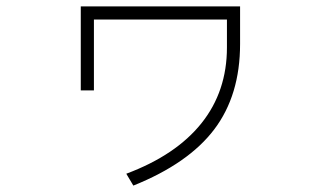

<svg xmlns="http://www.w3.org/2000/svg" viewBox="-20 -497 1002 599"><path d="M729 -477V-360Q729 -200 648.5 -93.5Q568 13 396 82L374 45Q529 -13 608.5 -112.5Q688 -212 688 -349V-436H273V-215H232V-477Z"/></svg>

Font: Gmarket Sans TTF Light
Style: Regular
Weight: 300
Designer: Creative Director : Sungho Lee; Art Director : Kiwoong Choi; Project Manager : Sori Yang, Jongwook Yoon; Font Designer :
Foundry: Sandoll Inc.
Version: Version 1.000;hotconv 1.0.109;makeotfexe 2.5.65596